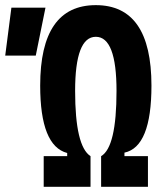

<svg xmlns="http://www.w3.org/2000/svg" viewBox="-29 -723 635 743"><path d="M140.1 0V-118.7H231V-130.9Q126.5 -158.2 126.5 -391.6Q126.5 -703.1 341.8 -703.1Q557.1 -703.1 557.1 -391.6Q557.1 -154.3 452.6 -132.3V-118.7H543.5V0H362.3V-118.7Q421.9 -153.3 421.9 -371.1Q421.9 -580.6 341.8 -580.6Q261.7 -580.6 261.7 -371.1Q261.7 -157.2 321.3 -118.7V0ZM-8.8 -507.8 15.1 -693.4H147L109.4 -507.8Z"/></svg>

Font: CaskaydiaMono NF
Style: Bold
Weight: 700
Designer: Aaron Bell
Foundry: Saja Typeworks
Version: Version 2111.001; ttfautohint (v1.8.4);Nerd Fonts 3.1.1